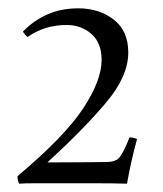

<svg xmlns="http://www.w3.org/2000/svg" viewBox="-20 -775 391 461"><path d="M285 -334Q247 -335 206 -335Q165 -335 128 -335Q93 -335 66 -335Q39 -335 26 -334Q22 -342 22 -352Q135 -447 179.5 -514.5Q224 -582 224 -631Q224 -672 199.5 -693.5Q175 -715 140 -715Q87 -715 46 -686Q40 -691 35 -699Q61 -726 94 -740.5Q127 -755 168 -755Q218 -755 253 -728Q288 -701 288 -649Q288 -592 235 -529Q182 -466 94 -385Q147 -385 188 -385.5Q229 -386 236 -386Q256 -386 265.5 -395.5Q275 -405 291 -445Q301 -445 309 -441Q302 -416 295.5 -387Q289 -358 285 -334Z"/></svg>

Font: Castoro Titling
Style: Regular
Weight: 400
Version: Version 2.04